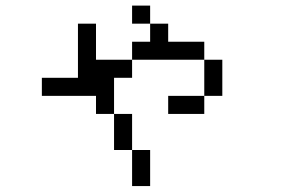

<svg xmlns="http://www.w3.org/2000/svg" viewBox="-20 -582 1040 665"><path d="M437.5 -62.5Q437.5 -62.5 437.5 62.5H500Q500 62.5 500 -62.5ZM437.5 -62.5Q437.5 -62.5 437.5 -187.5H375Q375 -187.5 375 -62.5ZM375 -187.5Q375 -187.5 375 -312.5H437.5V-375H312.5Q312.5 -375 312.5 -500H250V-312.5H125V-250H312.5V-187.5ZM687.5 -250H562.5V-187.5H687.5ZM687.5 -250H750Q750 -250 750 -375H687.5Q687.5 -375 687.5 -250ZM437.5 -375H687.5V-437.5H562.5V-500H500V-437.5H437.5ZM500 -500V-562.5H437.5V-500Z"/></svg>

Font: Unifont
Style: Regular
Weight: 500
Version: Version 13.0.05